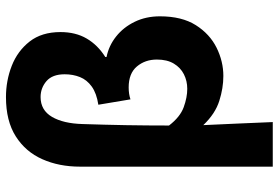

<svg xmlns="http://www.w3.org/2000/svg" viewBox="-164 -588 929 640"><g transform="rotate(-90 300.0 -268.5)"><path d="M64 176.7V-465.9Q64 -535.6 88.8 -591.4Q113.5 -647.2 164.9 -679.9Q216.2 -712.6 295.7 -712.6Q350.7 -712.6 400.2 -693.3Q449.7 -673.9 481.2 -633.6Q512.6 -593.3 512.6 -530.9Q512.6 -480.5 491.1 -443.7Q469.6 -406.8 429.4 -381.4V-377.4Q467.2 -369.8 497.9 -345.4Q528.6 -321.1 546.8 -283.6Q565.1 -246.1 565.1 -199.5Q565.1 -126.4 535.6 -79.7Q506 -33.1 460.3 -10.5Q414.6 12 366.3 12Q325.5 12 283 -1.6Q240.4 -15.1 202.4 -54.8Q205.2 4.1 207.7 61.6Q210.2 119.1 212.6 176.7ZM323.4 -108.3Q349.8 -108.3 371.9 -119.5Q394 -130.7 407.5 -153.1Q421 -175.6 421 -209.4Q421 -248.8 397.9 -276.2Q374.8 -303.6 328.1 -303.6Q305.9 -303.6 288.3 -297.6L270.4 -404.7Q308.5 -410.5 330.9 -426.6Q353.4 -442.8 362.6 -466Q371.9 -489.2 371.9 -516.9Q371.9 -557.9 349.1 -577.6Q326.2 -597.2 296 -597.2Q252.3 -597.2 230 -559.3Q207.7 -521.4 206 -456.8Q203.6 -384.2 202.3 -312.9Q201.1 -241.7 201.1 -169.1Q229.7 -131.9 262.3 -120.1Q294.9 -108.3 323.4 -108.3Z"/></g></svg>

Font: Source Sans 3 Variable
Style: Regular
Weight: 200
Designer: Paul D. Hunt
Foundry: Adobe Systems Incorporated
Version: Version 3.026